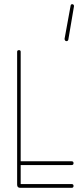

<svg xmlns="http://www.w3.org/2000/svg" viewBox="-20 -899 390 919"><path d="M323 -18Q332 -18 332 -9Q332 0 323 0H77Q62 0 62 -15V-651Q62 -659 71 -659Q79 -659 79 -651V-127H323Q332 -127 332 -118Q332 -109 323 -109H79V-18ZM318 -872Q319 -879 326 -879Q330 -879 332.5 -875.5Q335 -872 334 -868L307 -709Q305 -702 298 -702Q294 -702 291.5 -705.5Q289 -709 289 -713Z"/></svg>

Font: Libertine Sup Thin
Style: Regular
Weight: 100
Designer: Bastien Sozeau
Foundry: NBR — Bastien Sozeau
Version: Version 2.003; ttfautohint (v1.8.4.7-5d5b);gftools[0.9.33]